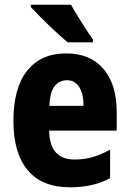

<svg xmlns="http://www.w3.org/2000/svg" viewBox="-20 -786 550 816"><path d="M261 -559Q363 -559 419.5 -493.5Q476 -428 476 -309V-231H189Q190 -108 298 -108Q338 -108 373 -118Q408 -128 448 -150V-29Q378 10 277 10Q159 10 98 -62.5Q37 -135 37 -272Q37 -412 95.5 -485.5Q154 -559 261 -559ZM265 -445Q232 -445 212 -419.5Q192 -394 190 -336H335Q335 -388 316.5 -416.5Q298 -445 265 -445ZM282 -766Q293 -745 310.5 -717Q328 -689 345.5 -662Q363 -635 375 -619V-606H268Q253 -618 231.5 -637.5Q210 -657 186.5 -679.5Q163 -702 143 -722.5Q123 -743 111 -756V-766Z"/></svg>

Font: Noto Sans Lao UI Cond ExtBd
Style: Regular
Weight: 800
Width: 3
Designer: Monotype Design Team
Foundry: Monotype Imaging Inc.
Version: Version 2.000; ttfautohint (v1.8.4.7-5d5b)